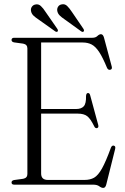

<svg xmlns="http://www.w3.org/2000/svg" viewBox="-20 -880 594 915"><path d="M35 -689.5Q35 -700 48 -700H420.5Q435.5 -700 444.2 -708.5Q453 -717 461 -717Q471 -717 475.5 -701L512.5 -563Q516 -549.5 505 -547.5Q494.5 -545.5 489.5 -558Q469.5 -606.5 452.5 -632.2Q435.5 -658 417 -667.8Q398.5 -677.5 374 -677.5H176V-360.5H342.5Q367.5 -360.5 379.2 -373.5Q391 -386.5 390 -422.5Q391 -435.5 398 -436.5Q407 -438 410 -425L448 -285Q451.5 -272 442.5 -269.5Q434 -267.5 429 -278Q411.5 -314 395.8 -326.2Q380 -338.5 351 -338.5H176V-53.5Q176 -22.5 208 -22.5H383Q409.5 -22.5 428.5 -33.2Q447.5 -44 466 -77Q484.5 -110 508.5 -176Q513 -187.5 522 -186Q532.5 -184 528.5 -169L486.5 -1Q482.5 15.5 472 15.5Q463.5 15.5 453.2 7.8Q443 0 423.5 0H48Q35 0 35 -10.5Q35 -19.5 47 -22L90.5 -28Q110.5 -32 110.5 -50.5V-649.5Q110.5 -668 90.5 -672L47 -678Q35 -680.5 35 -689.5ZM323.5 -822 377 -743.5Q382.5 -735 379 -730.5Q374.5 -725 366.5 -731L287.5 -788Q274 -797 264.8 -806Q255.5 -815 253 -827.5Q251 -839 256.8 -848Q262.5 -857 273.5 -859Q288.5 -862.5 299.8 -851.8Q311 -841 323.5 -822ZM198 -822 252.5 -743.5Q258 -735.5 255 -730.5Q250 -725.5 242.5 -731L163 -787.5Q150 -796 140.2 -805Q130.5 -814 128 -826.5Q125.5 -838 131.5 -847.2Q137.5 -856.5 148.5 -858.5Q163 -862 174.5 -851.5Q186 -841 198 -822Z"/></svg>

Font: Fraunces 144pt Soft Light
Style: Regular
Weight: 300
Version: Version 1.000;[0bf87f6ff]